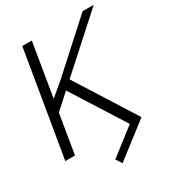

<svg xmlns="http://www.w3.org/2000/svg" viewBox="-237 -831 1023 1128"><g transform="rotate(-30 275.0 -266.5)"><path d="M156.6 -711.6 96.9 -350.9 187.5 -427.2 501.1 -711.6H576.7L234.7 -403.1L489.7 0L258.5 179L231.9 138.8L410.2 0.4L184.3 -356.2L185.4 -358.3L82.7 -265.6L38.7 0H-27L92 -711.6Z"/></g></svg>

Font: Inter Extra Light  BETA
Style: Italic
Weight: 200
Italic angle: 9.39999°
Designer: Rasmus Andersson
Foundry: rsms
Version: Version 3.011;git-f93a4a705